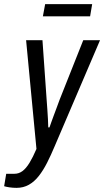

<svg xmlns="http://www.w3.org/2000/svg" viewBox="-70 -720 503 927"><path d="M10 187Q-8 187 -24.5 184.5Q-41 182 -50 179L-40 119H0Q21 119 38.5 106Q56 93 72.5 66Q89 39 106 -1L56 -526H135L155 -241Q157 -218 158.5 -192.5Q160 -167 161.5 -145Q163 -123 163 -105H169Q172 -114 177 -128Q182 -142 188.5 -159.5Q195 -177 202.5 -197Q210 -217 218 -239L332 -526H413L194 -14Q176 29 157.5 65.5Q139 102 117.5 129.5Q96 157 69.5 172Q43 187 10 187ZM137 -641 148 -700H375L365 -641Z"/></svg>

Font: Archivo Condensed
Style: Italic
Weight: 400
Width: 3
Italic angle: -10°
Designer: Hector Gatti
Foundry: Omnibus-Type
Version: Version 2.001